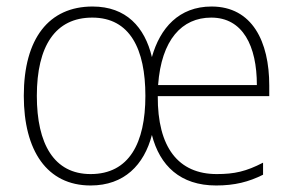

<svg xmlns="http://www.w3.org/2000/svg" viewBox="-20 -652 901 589"><path d="M629 -632C529 -632 471 -566 446 -477C424 -569 367 -632 264 -632C130 -632 53 -534 53 -358C53 -190 124 -83 258 -83C361 -83 422 -146 446 -238C470 -144 533 -83 643 -83C700 -83 743 -94 787 -116V-153C735 -126 699 -118 645 -118C527 -118 463 -200 464 -357H806V-390C806 -524 754 -632 629 -632ZM628 -598C725 -598 768 -511 768 -391H465C475 -530 538 -598 628 -598ZM263 -598C379 -598 426 -501 426 -358C426 -213 376 -118 258 -118C146 -118 93 -210 93 -358C93 -511 150 -598 263 -598Z"/></svg>

Font: Noto Sans Kannada UI SemiCondensed ExtraLight
Style: Regular
Weight: 200
Width: 4
Designer: Jelle Bosma - Monotype Design Team
Foundry: Monotype Imaging Inc.
Version: Version 2.005